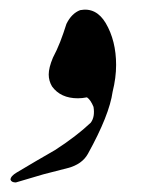

<svg xmlns="http://www.w3.org/2000/svg" viewBox="-20 -384 314 402"><path d="M215.8 -191.9Q209 -143.1 164.1 -62Q151.9 -40 122.1 -32.2Q97.2 -25.9 70.8 -19Q51.8 -13.2 13.2 -2Q3.9 -2 2 -7.8Q2 -15.1 15.1 -22.9Q55.2 -46.9 95.2 -69.8Q139.2 -98.1 169.9 -127Q179.2 -139.2 175.8 -160.2Q169.9 -174.8 162.1 -180.2Q151.9 -178.2 143.1 -178.2Q106.9 -178.2 88.9 -203.1Q82 -214.8 82 -228Q82 -242.2 90.8 -263.2Q99.1 -278.8 106 -296.4Q112.8 -314 119.1 -334Q129.9 -356 147.9 -362.8Q181.2 -369.1 201.2 -335.9Q223.1 -298.8 223.1 -248Q223.1 -221.2 215.8 -191.9Z"/></svg>

Font: Jameel Khushkhati
Style: Regular
Weight: 400
Version: Version 3.5